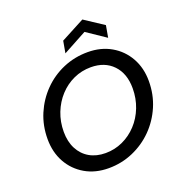

<svg xmlns="http://www.w3.org/2000/svg" viewBox="-160 -1048 1119 1195"><g transform="rotate(-20 399.5 -451.0)"><path d="M357 12Q269 12 202 -27Q135 -66 97.5 -133.5Q60 -201 60 -288Q60 -377 92.5 -453.5Q125 -530 182.5 -588.5Q240 -647 316 -679.5Q392 -712 479 -712Q566 -712 633 -673.5Q700 -635 738 -567.5Q776 -500 776 -413Q776 -324 743 -247Q710 -170 652.5 -112Q595 -54 519 -21Q443 12 357 12ZM371 -83Q431 -83 484.5 -107.5Q538 -132 579 -176Q620 -220 643 -279Q666 -338 666 -405Q666 -503 611.5 -560Q557 -617 465 -617Q404 -617 350.5 -592.5Q297 -568 256.5 -524Q216 -480 193 -421.5Q170 -363 170 -296Q170 -231 195 -183Q220 -135 265 -109Q310 -83 371 -83ZM347 -752 361 -831 518 -914 644 -831 630 -752 504 -837Z"/></g></svg>

Font: Ultramarine Medium
Style: Italic
Weight: 500
Italic angle: -10°
Designer: Colophon Foundry, Jonny Pinhorn
Foundry: Colophon Foundry
Version: Version 1.200; ttfautohint (v1.8.3)